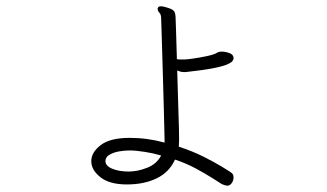

<svg xmlns="http://www.w3.org/2000/svg" viewBox="-20 -551 1040 610"><path d="M722 -365Q722 -362 718.5 -357Q715 -352 701 -346Q687 -340 656 -334Q625 -328 570 -322H565Q558 -322 553 -323.5Q548 -325 543 -327Q545 -248 547 -192.5Q549 -137 549 -108Q549 -100 548.5 -94.5Q548 -89 548 -85Q591 -71 626 -53.5Q661 -36 684 -22Q707 -8 714 -3Q722 2 722 12Q722 23 716 31Q710 39 702 39Q697 39 685 34Q677 29 655 15Q633 1 602.5 -15.5Q572 -32 536 -44Q518 -4 478 15.5Q438 35 383 35Q328 35 299 12Q270 -11 270 -39Q270 -67 300 -90Q330 -113 392 -113Q448 -113 503 -98Q503 -113 502 -146Q501 -179 500 -222.5Q499 -266 497.5 -311.5Q496 -357 495 -396.5Q494 -436 493 -462Q492 -488 492 -492Q492 -505 486.5 -510.5Q481 -516 481 -522V-525Q483 -531 491 -531Q499 -531 514 -526Q530 -521 534 -514Q538 -507 538 -490Q538 -484 539.5 -448Q541 -412 542 -363Q547 -362 554 -362Q561 -362 566 -362Q573 -362 594 -365Q615 -368 636 -372.5Q657 -377 665 -381Q667 -382 669.5 -383.5Q672 -385 676 -386Q678 -387 685 -387Q696 -387 708.5 -382.5Q721 -378 722 -368ZM492 -57Q468 -64 440 -68.5Q412 -73 391 -73Q376 -73 358.5 -70Q341 -67 328 -59.5Q315 -52 315 -39Q315 -24 336.5 -15Q358 -6 389 -6Q417 -6 447.5 -18Q478 -30 492 -57Z"/></svg>

Font: Moon Stars Kai HW Light
Style: Regular
Weight: 300
Designer: GuiWonder
Version: Version 1.101